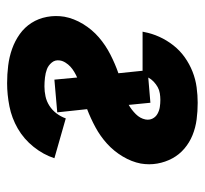

<svg xmlns="http://www.w3.org/2000/svg" viewBox="-38 -530 576 540"><g transform="rotate(90 250.0 -260.0)"><path d="M214 8Q189 8 164.5 5Q140 2 117.5 -6Q95 -14 76 -27.5Q57 -41 44.5 -60.5Q32 -80 27.5 -104Q23 -128 27 -153Q32 -180 47.5 -205.5Q63 -231 85 -250Q107 -269 133.5 -282.5Q160 -296 186 -305L179 -373H69L70 -377Q74 -399 83.5 -420Q93 -441 107.5 -459.5Q122 -478 141 -491.5Q160 -505 181.5 -513.5Q203 -522 225.5 -525Q248 -528 269 -528Q293 -528 316 -525Q339 -522 360 -513.5Q381 -505 398 -490.5Q415 -476 425.5 -456.5Q436 -437 440 -414.5Q444 -392 440 -368Q435 -342 420 -317Q405 -292 384 -273Q363 -254 338 -240.5Q313 -227 287 -217L296 -133L204 -125L198 -189Q191 -186 182.5 -181Q174 -176 167.5 -170Q161 -164 156 -156Q151 -148 150 -140Q148 -127 156 -117.5Q164 -108 174.5 -104Q185 -100 198 -98.5Q211 -97 223 -97Q237 -97 251 -100Q265 -103 277.5 -111Q290 -119 299 -131Q308 -143 313 -157L425 -125Q415 -94 393 -66.5Q371 -39 341.5 -22Q312 -5 279 1.5Q246 8 214 8ZM275 -334Q289 -342 301 -354Q313 -366 316 -381Q318 -392 313.5 -401Q309 -410 300 -415Q291 -420 281 -421.5Q271 -423 261 -423Q252 -423 242.5 -421.5Q233 -420 225 -415.5Q217 -411 210 -404.5Q203 -398 198 -389L269 -395Z"/></g></svg>

Font: Iosevka Term Curly Extrabold
Style: Italic
Weight: 800
Italic angle: -9°
Designer: Belleve Invis
Foundry: Belleve Invis
Version: Version 32.3.0